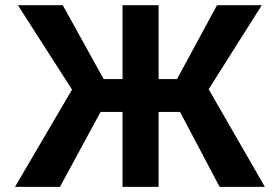

<svg xmlns="http://www.w3.org/2000/svg" viewBox="-20 -732 1095 752"><path d="M840.2 0 685 -293.7H601.2V0H459.9V-293.7H373.9L214.8 0H38.7L262.1 -381L50.1 -711.6H225.9L386 -422.2H459.9V-711.6H601.2V-422.2H673.3L829.9 -711.6H1005.3L797.2 -382.5L1017.4 0Z"/></svg>

Font: Interface
Style: Bold
Weight: 700
Designer: Rasmus Andersson
Foundry: rsms
Version: Version 1.8